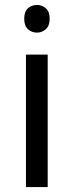

<svg xmlns="http://www.w3.org/2000/svg" viewBox="-20 -757 298 777"><path d="M173 -536V0H85V-536ZM130 -737Q150 -737 165.5 -723.5Q181 -710 181 -681Q181 -653 165.5 -639Q150 -625 130 -625Q108 -625 93 -639Q78 -653 78 -681Q78 -710 93 -723.5Q108 -737 130 -737Z"/></svg>

Font: guzrati115
Style: Regular
Weight: 400
Designer: Jelle Bosma - Monotype Design Team, Universal Thirst
Foundry: Monotype Imaging Inc.
Version: Version 2.102